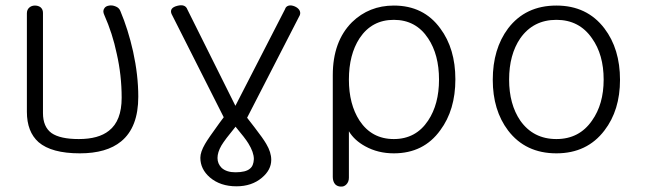

<svg xmlns="http://www.w3.org/2000/svg" viewBox="-20 -560 2436 722"><path d="M81.1 -139.6Q81.1 -64.5 125 -25.4Q173.8 16.6 280.3 16.6Q380.9 16.6 435.5 -28.3Q500 -81.1 500 -196.3Q500 -277.3 480.5 -366.2Q461.9 -449.2 432.6 -518.6Q427.7 -531.2 414.1 -536.1Q402.3 -541 390.6 -539.1Q377 -537.1 372.1 -528.3Q365.2 -518.6 372.1 -503.9Q403.3 -433.6 418.9 -358.4Q437.5 -277.3 437.5 -192.4Q437.5 -105.5 389.6 -68.4Q350.6 -37.1 276.4 -37.1Q206.1 -37.1 173.8 -59.6Q141.6 -83 141.6 -134.8V-511.7Q141.6 -525.4 131.8 -533.2Q123 -539.1 111.3 -539.1Q98.6 -539.1 89.8 -531.2Q81.1 -523.4 81.1 -509.8Z M684.6 -524.4Q676.8 -545.9 646.5 -538.1Q616.2 -530.3 625 -507.8L821.3 -119.1L804.7 -96.7Q762.7 -39.1 751 -18.6Q733.4 11.7 733.4 33.2Q733.4 76.2 769.5 107.4Q808.6 140.6 869.1 140.6Q926.8 140.6 964.8 108.4Q1000 79.1 1000 41Q1000 12.7 981.4 -18.6Q969.7 -39.1 936.5 -82L909.2 -117.2L1107.4 -502.9Q1111.3 -512.7 1105.5 -522.5Q1099.6 -531.2 1087.9 -536.1Q1076.2 -541 1066.4 -539.1Q1054.7 -536.1 1051.8 -525.4L865.2 -162.1ZM866.2 -84V-83Q902.3 -40 914.1 -20.5Q934.6 12.7 934.6 38.1Q933.6 63.5 919.9 74.2Q904.3 87.9 865.2 87.9Q832 87.9 813.5 71.3Q797.9 55.7 797.9 34.2Q797.9 12.7 812.5 -12.7Q825.2 -34.2 866.2 -84Z M1231.4 105.5Q1231.4 122.1 1240.2 132.8Q1249 141.6 1261.7 141.6Q1273.4 142.6 1282.2 133.8Q1292 124 1292 108.4V-66.4Q1312.5 -32.2 1353.5 -9.8Q1401.4 16.6 1460.9 16.6Q1573.2 16.6 1635.7 -70.3Q1692.4 -146.5 1692.4 -261.7Q1692.4 -377 1635.7 -453.1Q1573.2 -539.1 1460.9 -539.1Q1368.2 -539.1 1303.7 -476.6Q1231.4 -404.3 1231.4 -277.3ZM1460.9 -485.4Q1543.9 -485.4 1589.8 -416Q1630.9 -354.5 1630.9 -260.7Q1630.9 -168 1589.8 -106.4Q1543.9 -37.1 1460.9 -37.1Q1377.9 -37.1 1332 -106.4Q1292 -168 1292 -260.7Q1292 -354.5 1332 -416Q1377.9 -485.4 1460.9 -485.4Z M2072.3 -539.1Q1956.1 -539.1 1890.6 -453.1Q1833 -376 1833 -259.8Q1833 -145.5 1890.6 -69.3Q1956.1 16.6 2072.3 16.6Q2187.5 16.6 2252.9 -69.3Q2311.5 -145.5 2311.5 -259.8Q2311.5 -376 2252.9 -453.1Q2187.5 -539.1 2072.3 -539.1ZM2072.3 -485.4Q2158.2 -485.4 2206.1 -416Q2250 -354.5 2250 -260.7Q2250 -168 2206.1 -106.4Q2158.2 -37.1 2072.3 -37.1Q1985.4 -37.1 1936.5 -106.4Q1894.5 -168 1894.5 -260.7Q1894.5 -354.5 1936.5 -416Q1985.4 -485.4 2072.3 -485.4Z"/></svg>

Font: Gulim
Style: Regular
Weight: 400
Version: Version 2.21